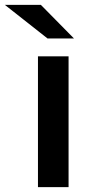

<svg xmlns="http://www.w3.org/2000/svg" viewBox="-73 -764 382 784"><path d="M82 -534H207V0H82ZM-53 -744H94L229 -607H121Z"/></svg>

Font: mBank SemiBold
Style: Regular
Weight: 600
Designer: Julieta Ulanovsky
Foundry: Julieta Ulanovsky
Version: Version 7.200